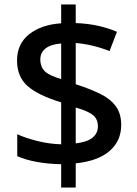

<svg xmlns="http://www.w3.org/2000/svg" viewBox="-20 -779 612 857"><path d="M253 -46Q195 -47 143.5 -56.5Q92 -66 57 -82V-180Q93 -163 147.5 -149.5Q202 -136 253 -135V-322Q149 -354 102.5 -395.5Q56 -437 56 -509Q56 -583 110 -626Q164 -669 253 -675V-759H318V-676Q372 -674 417 -664Q462 -654 502 -637L469 -551Q434 -565 395 -574.5Q356 -584 318 -587V-403Q380 -383 425.5 -361Q471 -339 496 -306Q521 -273 521 -221Q521 -150 469 -105Q417 -60 318 -50V58H253ZM253 -585Q206 -581 183 -562.5Q160 -544 160 -514Q160 -480 180.5 -460.5Q201 -441 253 -426ZM318 -139Q369 -145 393 -164.5Q417 -184 417 -215Q417 -247 395.5 -265Q374 -283 318 -299Z"/></svg>

Font: Noto Sans Bengali Medium
Style: Regular
Weight: 500
Designer: Jelle Bosma - Monotype Design Team
Foundry: Monotype Imaging Inc.
Version: Version 2.003; ttfautohint (v1.8.4.7-5d5b)